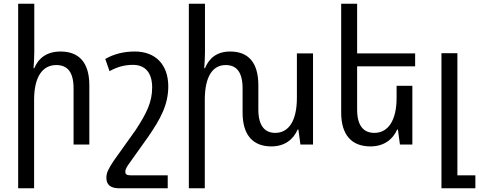

<svg xmlns="http://www.w3.org/2000/svg" viewBox="-20 -780 2585 1036"><path d="M165 -760H78V236H164V-241C164 -365 209 -429 284 -429C344 -429 377 -391 377 -303V0H462V-320C462 -445 404 -502 307 -502C231 -502 187 -465 165 -412H161C163 -441 165 -469 165 -498Z M885 236V166H684C662 166 656 159 656 146C656 134 664 120 680 98L779 -41C846 -138 888 -215 888 -314C888 -429 821 -502 708 -502C645 -502 594 -488 548 -462L571 -396C614 -420 654 -430 698 -430C763 -430 801 -388 801 -308C801 -228 770 -167 711 -77L594 87C564 132 554 153 554 179C554 216 575 236 624 236Z M1582 -492V-252C1582 -128 1538 -63 1465 -63C1409 -63 1374 -101 1374 -189V-320C1374 -445 1318 -502 1222 -502C1149 -502 1108 -465 1086 -412H1082C1084 -441 1086 -469 1086 -498V-760H999V236H1085V-241C1085 -365 1126 -429 1198 -429C1256 -429 1289 -391 1289 -303V-172C1289 -48 1348 10 1444 10C1517 10 1563 -28 1586 -81H1590L1601 0H1669V-492Z M2205 -317H2120V-252C2120 -128 2073 -63 2000 -63C1942 -63 1907 -101 1907 -189V-422H2220V-492H1907V-760H1821V-172C1821 -48 1881 10 1979 10C2052 10 2100 -28 2123 -81H2127L2138 0H2205Z M2362 236H2545V166H2448V-493H2362Z"/></svg>

Font: Noto Sans Armenian SemiCondensed
Style: Regular
Weight: 400
Width: 4
Designer: Monotype Design Team
Foundry: Monotype Imaging Inc.
Version: Version 2.008